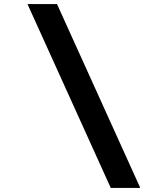

<svg xmlns="http://www.w3.org/2000/svg" viewBox="-20 -804 794 943"><path d="M669 119H524L115 -784H260Z"/></svg>

Font: DM Sans 28pt Black
Style: Italic
Weight: 900
Italic angle: -10°
Version: Version 4.004;gftools[0.9.30]